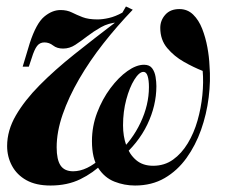

<svg xmlns="http://www.w3.org/2000/svg" viewBox="-20 -559 720 593"><path d="M298 -55Q268 -25 228 -5.5Q188 14 136 14Q91 14 61.5 -2.5Q32 -19 17 -47Q2 -75 2 -108Q2 -156 29 -202.5Q56 -249 102.5 -296Q149 -343 210.5 -392Q272 -441 339 -492L344 -490Q315 -488 292 -475Q269 -462 249.5 -447Q230 -432 212.5 -420.5Q195 -409 175 -409Q156 -409 144 -418.5Q132 -428 117 -428Q103 -428 94.5 -417Q86 -406 78 -380L69 -353H50L72 -426Q92 -487 116.5 -507.5Q141 -528 167 -528Q187 -528 202 -520.5Q217 -513 235 -506Q253 -499 281 -499Q297 -499 316.5 -503.5Q336 -508 358 -520L369 -539L390 -529Q342 -479 299.5 -425Q257 -371 224.5 -315Q192 -259 173.5 -205.5Q155 -152 155 -104Q155 -66 167 -48Q179 -30 206 -30Q227 -30 249 -40.5Q271 -51 291 -70ZM453 -47Q488 -47 514.5 -66Q541 -85 560 -116.5Q579 -148 590 -186.5Q601 -225 605 -265Q609 -305 606 -340Q578 -351 548 -368Q518 -385 496.5 -410.5Q475 -436 475 -473Q475 -496 490.5 -513.5Q506 -531 534 -531Q559 -531 576.5 -514Q594 -497 604.5 -470Q615 -443 620.5 -413Q626 -383 627 -357Q631 -310 624.5 -258Q618 -206 601 -158Q584 -110 556 -71Q528 -32 488.5 -9Q449 14 397 14Q364 14 333.5 2Q303 -10 283.5 -40Q264 -70 264 -123Q264 -169 280 -211Q296 -253 321 -286.5Q346 -320 373.5 -339.5Q401 -359 425 -359Q442 -359 450 -348Q458 -337 460.5 -321.5Q463 -306 463 -293Q463 -233 435 -174.5Q407 -116 350 -68L344 -86Q388 -125 414 -180Q440 -235 440 -290Q440 -311 436 -324Q432 -337 423 -337Q410 -337 395 -313Q380 -289 370 -251.5Q360 -214 360 -172Q360 -138 370 -110Q380 -82 400.5 -64.5Q421 -47 453 -47Z"/></svg>

Font: Playfair Display
Style: Bold Italic
Weight: 700
Italic angle: -14°
Designer: Claus Eggers Sørensen
Foundry: Claus Eggers Sørensen
Version: Version 1.203